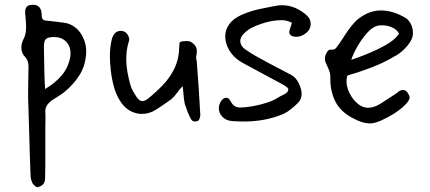

<svg xmlns="http://www.w3.org/2000/svg" viewBox="-20 -512 1810 809"><path d="M136 277Q121 269 115.5 257Q110 245 109 232Q109 230 108 208Q107 186 106 152.5Q105 119 104 83Q103 47 102 15Q101 -17 100.5 -36Q100 -55 100 -53Q98 -95 98.5 -137.5Q99 -180 100 -224Q101 -237 98 -249.5Q95 -262 86 -272Q70 -288 70 -311Q70 -330 80 -349Q90 -368 90 -398Q90 -407 89 -421.5Q88 -436 87 -447Q86 -458 86 -455Q84 -488 108 -491Q147 -497 154 -464Q156 -454 156 -442.5Q156 -431 168 -426Q167 -426 180.5 -424.5Q194 -423 213 -421Q232 -419 247.5 -416.5Q263 -414 266 -413Q304 -400 324.5 -364.5Q345 -329 343 -288Q340 -235 315 -195.5Q290 -156 251 -124Q238 -114 225 -106Q212 -98 198 -89Q185 -79 177.5 -67.5Q170 -56 171 -39Q172 -23 171.5 -7Q171 9 171 24V131Q171 158 171 185.5Q171 213 170 239Q170 271 136 277ZM170 -137Q214 -163 241 -195.5Q268 -228 276 -272Q277 -276 277 -280.5Q277 -285 277 -289Q277 -318 258 -337Q239 -356 208 -356Q183 -356 174 -348Q165 -340 165 -316Q166 -287 166 -259.5Q166 -232 167 -204Q167 -189 168 -173.5Q169 -158 170 -137Z M802 0Q789 0 783 -13Q776 -27 770 -42Q764 -57 759 -73Q755 -89 753.5 -111Q752 -133 750 -149Q738 -138 726 -121Q714 -104 702 -94Q670 -71 640 -51.5Q610 -32 578 -32Q550 -32 525 -47Q500 -62 484 -90Q469 -114 460 -146.5Q451 -179 447 -213.5Q443 -248 443 -276Q443 -293 445 -311Q447 -329 451 -346Q461 -382 489 -382Q508 -382 518 -365.5Q528 -349 523 -338Q517 -319 514.5 -300.5Q512 -282 512 -264Q512 -236 517 -208Q522 -180 530 -152Q534 -139 541 -127Q548 -115 555 -104Q567 -86 580 -86Q590 -86 602 -95Q637 -123 667 -154.5Q697 -186 715.5 -224.5Q734 -263 735 -311Q736 -319 736 -327Q736 -335 744 -337Q755 -339 766.5 -339Q778 -339 785 -335Q797 -328 804 -317Q811 -306 809 -289Q807 -276 806.5 -271.5Q806 -267 807 -264.5Q808 -262 809 -253Q818 -142 824 -28Q824 -18 819.5 -9Q815 0 802 0Z M1009 0Q996 0 983 -0.5Q970 -1 957 -2Q932 -4 917 -20Q902 -36 902 -56Q902 -70 911 -85Q920 -100 933 -100Q945 -100 952 -85Q960 -70 969.5 -64.5Q979 -59 992 -59Q1014 -59 1045 -64.5Q1076 -70 1105 -79.5Q1134 -89 1150 -100Q1160 -106 1177.5 -114.5Q1195 -123 1195 -136Q1194 -142 1180.5 -150.5Q1167 -159 1150.5 -167.5Q1134 -176 1123 -182Q1092 -199 1061 -215.5Q1030 -232 999 -249Q965 -269 947 -298.5Q929 -328 929 -359Q929 -386 945.5 -409.5Q962 -433 997 -449Q1033 -465 1072.5 -473.5Q1112 -482 1151 -489Q1213 -496 1266 -453Q1289 -435 1289 -412Q1289 -387 1268 -371.5Q1247 -356 1227 -357Q1199 -358 1199 -378Q1199 -383 1204 -397Q1209 -411 1210 -416Q1189 -427 1167 -427Q1145 -427 1123.5 -423Q1102 -419 1082 -412Q1057 -404 1037 -393Q1017 -382 1001 -363Q989 -346 993.5 -330.5Q998 -315 1012 -305Q1037 -287 1064 -272.5Q1091 -258 1118 -243Q1140 -231 1162 -220Q1184 -209 1206 -197Q1227 -186 1239 -161Q1251 -136 1251 -116Q1251 -93 1234 -77Q1221 -64 1206 -52Q1191 -40 1174 -32Q1134 -15 1092.5 -7.5Q1051 0 1009 0Z M1540 8Q1522 8 1503.5 2Q1485 -4 1467 -14Q1415 -41 1393.5 -83.5Q1372 -126 1372 -177Q1372 -192 1371 -199.5Q1370 -207 1366 -217.5Q1362 -228 1352 -249Q1345 -266 1353.5 -284.5Q1362 -303 1372 -303Q1389 -300 1397.5 -311.5Q1406 -323 1413 -333Q1427 -355 1444 -380Q1461 -405 1483 -427Q1532 -468 1584 -468Q1636 -468 1688 -437Q1700 -431 1710 -413Q1720 -395 1720 -372Q1720 -353 1707 -333.5Q1694 -314 1676 -298Q1658 -282 1641 -274Q1598 -248 1546 -228Q1494 -208 1444 -194Q1435 -167 1446 -135.5Q1457 -104 1480.5 -81Q1504 -58 1531 -58Q1557 -58 1585.5 -76.5Q1614 -95 1651 -119Q1665 -133 1678 -133Q1690 -133 1698 -120.5Q1706 -108 1706 -102Q1706 -89 1687 -70Q1668 -51 1640.5 -33.5Q1613 -16 1585.5 -4Q1558 8 1540 8ZM1460 -260Q1482 -267 1511.5 -278.5Q1541 -290 1571.5 -304.5Q1602 -319 1626 -335.5Q1650 -352 1661 -370Q1655 -384 1639 -393Q1623 -402 1604 -404.5Q1585 -407 1569 -403Q1549 -398 1527 -373.5Q1505 -349 1487 -318Q1469 -287 1460 -260Z"/></svg>

Font: Mynerve
Style: Regular
Weight: 400
Designer: Carolina Short
Foundry: Carolina Short
Version: Version 1.000; ttfautohint (v1.8.4.7-5d5b)